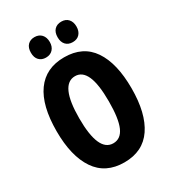

<svg xmlns="http://www.w3.org/2000/svg" viewBox="-219 -1037 1045 1164"><g transform="rotate(-30 303.0 -455.5)"><path d="M565 -358Q565 -183 499.5 -86.5Q434 10 304 10Q173 10 107 -87.5Q41 -185 41 -359Q41 -538 108 -631.5Q175 -725 304 -725Q435 -725 500 -629Q565 -533 565 -358ZM199 -358Q199 -124 303 -124Q356 -124 381 -181Q406 -238 406 -358Q406 -478 380.5 -535.5Q355 -593 304 -593Q199 -593 199 -358ZM144 -849Q144 -884 162 -902.5Q180 -921 209 -921Q240 -921 258 -901.5Q276 -882 276 -849Q276 -817 258 -797.5Q240 -778 209 -778Q180 -778 162 -796.5Q144 -815 144 -849ZM331 -849Q331 -884 349 -902.5Q367 -921 397 -921Q428 -921 445.5 -901.5Q463 -882 463 -849Q463 -817 445.5 -797.5Q428 -778 397 -778Q366 -778 348.5 -797Q331 -816 331 -849Z"/></g></svg>

Font: Noto Sans Myanmar UI ExtraCondensed ExtraBold
Style: Regular
Weight: 800
Width: 2
Designer: Monotype Design Team
Foundry: Monotype Imaging Inc.
Version: Version 2.103; ttfautohint (v1.8.4.7-5d5b)